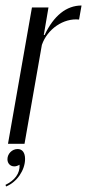

<svg xmlns="http://www.w3.org/2000/svg" viewBox="-46 -522 316 697"><path d="M70 -495 -17 0H43L106 -359C126 -417 185 -457 241 -451L250 -502C195 -502 149 -465 116 -395H113L130 -495ZM25 76C27 108 7 133 -26 149L-24 155C16 139 45 95 45 55C45 32 35 19 18 19C-2 19 -19 36 -19 56C-19 71 -9 82 6 82C12 82 18 80 25 76Z"/></svg>

Font: Moniqa Ita Display
Style: Italic
Weight: 400
Italic angle: -10°
Designer: Rajesh Rajput
Foundry: Rajesh Rajput
Version: Version 1.000